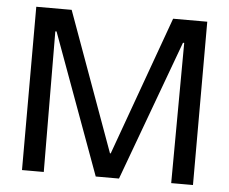

<svg xmlns="http://www.w3.org/2000/svg" viewBox="-49 -716 922 773"><g transform="rotate(5 412.0 -330.0)"><path d="M67 0V-660H210L414 -98H417L620 -660H758V0H670L673 -567H668L459 0H365L157 -568H152L155 0Z"/></g></svg>

Font: Bricolage Grotesque 60pt
Style: Regular
Weight: 400
Version: Version 1.001;gftools[0.9.33.dev8+g029e19f]